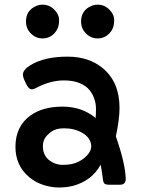

<svg xmlns="http://www.w3.org/2000/svg" viewBox="-20 -812 623 844"><path d="M532.7 -25.9Q532.7 0 507.3 0H460Q440.9 0 437 -7.6Q433.1 -15.1 432.6 -21.2Q432.1 -27.3 430.7 -36.1Q427.7 -60.1 422.4 -87.9Q384.3 -18.1 302.7 4.4Q273.9 12.2 239.3 12.2Q204.6 12.2 169.9 0.7Q135.3 -10.7 108.4 -33.2Q47.9 -84 47.9 -166.5Q47.9 -256.8 114.3 -304.7Q168.9 -343.3 254.9 -343.3Q340.8 -343.3 400.4 -293Q401.9 -309.6 401.9 -334.5Q401.9 -359.4 392.1 -384.3Q382.3 -409.2 364.3 -425.8Q327.1 -458.5 260.7 -458.5Q201.2 -458.5 139.6 -425.8Q127.9 -419.4 119.1 -419.4Q106 -419.4 93.8 -445.3Q80.6 -471.7 80.6 -483.4Q80.6 -504.9 112.8 -524.9Q174.3 -563 277.3 -563Q371.1 -563 432.6 -511.7Q505.4 -450.2 505.4 -337.9Q505.4 -288.1 489.3 -212.4Q530.8 -94.2 532.7 -25.9ZM195.3 -108.4Q222.2 -87.4 255.6 -87.4Q289.1 -87.4 310.5 -95.2Q332 -103 347.7 -115.2Q381.3 -141.6 381.3 -170.9Q378.4 -207.5 340.8 -228.5Q307.1 -248 261.2 -248Q225.6 -248 205.6 -233.2Q185.5 -218.3 177 -203.6Q168.5 -189 168.5 -169.2Q168.5 -149.4 175.5 -134Q182.6 -118.7 195.3 -108.4ZM409.2 -643.1Q379.4 -643.1 357.9 -665Q336.4 -686 336.4 -717.8Q336.4 -766.1 380.9 -785.6Q394 -791.5 409.2 -791.5Q439 -791.5 460.4 -770Q481.9 -748.5 481.9 -725.3Q481.9 -702.1 476.1 -688.5Q470.2 -674.8 460.4 -665Q439.5 -643.1 409.2 -643.1ZM167 -643.1Q137.2 -643.1 115.7 -665Q94.2 -686 94.2 -717.8Q94.2 -766.1 138.7 -785.6Q151.9 -791.5 167 -791.5Q196.8 -791.5 218.3 -770Q239.7 -748.5 239.7 -725.3Q239.7 -702.1 233.9 -688.5Q228 -674.8 218.3 -665Q197.3 -643.1 167 -643.1Z"/></svg>

Font: Capriola
Style: Regular
Weight: 400
Designer: Viktoriya Grabowska
Foundry: Viktoriya Grabowska
Version: Version 1.007